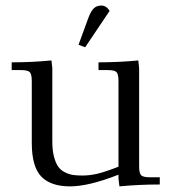

<svg xmlns="http://www.w3.org/2000/svg" viewBox="-20 -663 613 690"><path d="M22 -411.1V-439Q94.7 -439 165 -445.8L168 -418V-154.8Q168 -122.6 174.1 -99.6Q180.2 -76.7 189.5 -63.7Q198.7 -50.8 213.9 -43.5Q229 -36.1 242.9 -34.2Q256.8 -32.2 275.9 -32.2Q303.2 -32.2 330.8 -38.8Q358.4 -45.4 405.8 -64V-371.1Q405.8 -396.5 398.7 -403.8Q391.6 -411.1 367.2 -411.1H334V-439Q407.2 -439 477.1 -445.8L480 -418V-65.9Q480 -41 487.1 -33.4Q494.1 -25.9 519 -25.9H554.2V0Q479.5 0 409.2 6.8L405.8 -21V-35.2Q298.8 6.8 231.9 6.8Q162.1 6.8 128.2 -28.6Q94.2 -64 94.2 -149.9V-371.1Q94.2 -396 87.2 -403.6Q80.1 -411.1 55.2 -411.1ZM262.2 -502 295.9 -594.2Q305.7 -621.6 316.4 -632.3Q327.1 -643.1 344.2 -643.1Q361.8 -643.1 374 -624L286.1 -493.2Z"/></svg>

Font: Dihjauti S
Style: Regular
Weight: 400
Designer: T. Christopher White
Version: Version 3.0.0